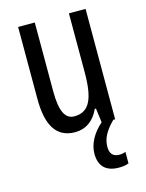

<svg xmlns="http://www.w3.org/2000/svg" viewBox="-115 -701 686 902"><g transform="rotate(-15 228.0 -249.5)"><path d="M322 24C322 -14 337 -48 382 -93H391V-630H310V-344C310 -216 284 -156 210 -156C165 -156 144 -200 144 -295V-630H63V-280C63 -160 98 -83 195 -83C246 -83 288 -112 311 -165H317L326 -96C281 -57 255 -8 255 38C255 99 287 131 351 131C371 131 387 128 398 123V67C391 70 382 73 367 73C338 73 322 56 322 24Z"/></g></svg>

Font: Noto Sans Kannada UI ExtraCondensed
Style: Regular
Weight: 400
Width: 2
Designer: Jelle Bosma - Monotype Design Team
Foundry: Monotype Imaging Inc.
Version: Version 2.005